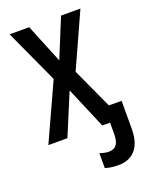

<svg xmlns="http://www.w3.org/2000/svg" viewBox="-139 -612 685 882"><g transform="rotate(-20 203.0 -171.0)"><path d="M285.6 196.8Q265.1 196.8 249 194.3Q232.9 191.9 220.7 187.5V114.7Q232.9 119.1 243.2 121.3Q253.4 123.5 264.2 123.5Q283.7 123.5 294.7 115Q305.7 106.4 310.3 91.1Q314.9 75.7 314.9 55.2V0H276.9L190.9 -202.6L106.4 0H13.2L140.1 -277.3L20 -539.1H115.7L193.4 -348.6L271.5 -539.1H366.2L246.1 -273.9L336.9 -76.2H398.9V59.1Q398.9 106 385.3 136.2Q371.6 166.5 346.2 181.6Q320.8 196.8 285.6 196.8Z"/></g></svg>

Font: Open Sans Condensed Medium
Style: Regular
Weight: 500
Width: 3
Designer: Monotype Design Team
Foundry: Monotype Imaging Inc.
Version: Version 3.000